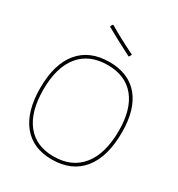

<svg xmlns="http://www.w3.org/2000/svg" viewBox="-196 -964 1018 1096"><g transform="rotate(30 313.5 -415.5)"><path d="M230 -836Q315 -786 406 -742L399 -727L394 -724Q287 -779 220 -817L218 -822L225 -834ZM318 -642Q444 -642 511.5 -561Q579 -480 579 -329Q579 -168 509 -81.5Q439 5 308 5Q183 5 115.5 -78.5Q48 -162 48 -317Q48 -474 118 -558Q188 -642 318 -642ZM318 -622Q197 -622 132.5 -543Q68 -464 68 -317Q68 -172 130 -93.5Q192 -15 308 -15Q429 -15 494 -96.5Q559 -178 559 -329Q559 -470 496.5 -546Q434 -622 318 -622Z"/></g></svg>

Font: Alegreya Sans Thin
Style: Regular
Weight: 100
Designer: Juan Pablo del Peral
Foundry: Huerta Tipografica
Version: Version 2.007